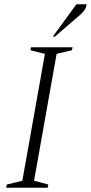

<svg xmlns="http://www.w3.org/2000/svg" viewBox="-20 -882 427 902"><path d="M9 0 12 -15 85 -33 191 -629 123 -646 126 -660H321L318 -646L246 -629L140 -33L207 -15L204 0ZM228 -710 339 -862H387Q385 -847 377.5 -835.5Q370 -824 356 -812L238 -710Z"/></svg>

Font: Spectral ExtraLight
Style: Italic
Weight: 275
Italic angle: -10°
Designer: Jean-Baptiste Levee
Foundry: Production Type
Version: Version 2.001